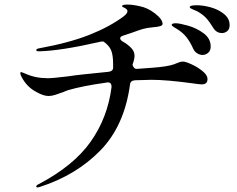

<svg xmlns="http://www.w3.org/2000/svg" viewBox="-20 -786 1040 842"><path d="M890 -440Q890 -427 883.5 -421.5Q877 -416 864 -416Q856 -416 821 -421Q711 -436 644 -436Q621 -436 571 -434Q551 -432 550 -414Q525 -233 419.5 -125.5Q314 -18 157 33Q148 36 144 36Q139 36 139 32Q139 26 149 22Q303 -59 377.5 -164.5Q452 -270 469 -403V-407Q469 -417 463.5 -421.5Q458 -426 448 -424Q341 -409 280 -391Q273 -389 267.5 -386.5Q262 -384 257 -382Q235 -374 220.5 -369.5Q206 -365 192 -365Q169 -365 132.5 -386.5Q96 -408 75 -448Q69 -459 69 -465Q69 -470 73 -470Q74 -470 84 -466Q113 -453 137.5 -448Q162 -443 189 -443Q211 -443 277 -451Q320 -458 455 -471Q465 -472 470.5 -476.5Q476 -481 476 -489V-506Q476 -544 467.5 -565Q459 -586 435 -603Q434 -604 429 -604Q422 -604 416 -602Q245 -563 151 -561Q139 -561 139 -566Q139 -572 151 -574Q283 -598 371.5 -633Q460 -668 522 -714Q539 -727 539 -737Q539 -745 527 -751Q515 -757 515 -758Q515 -766 538 -766Q561 -766 592 -759Q628 -752 660.5 -726.5Q693 -701 693 -681Q693 -675 683 -671.5Q673 -668 647 -666Q625 -664 607 -659Q589 -654 560 -643Q521 -630 521 -630Q507 -626 507 -618Q507 -611 518 -604Q535 -595 551 -580Q570 -563 570 -542Q570 -526 561 -502Q567 -482 582 -484L649 -489Q678 -491 704 -495Q730 -499 743 -504Q749 -506 760.5 -511Q772 -516 782 -516Q794 -516 821 -503.5Q848 -491 869 -473.5Q890 -456 890 -440ZM987 -676Q987 -658 976.5 -649.5Q966 -641 954 -641Q929 -641 915 -664Q898 -692 883.5 -707.5Q869 -723 844 -737Q837 -740 829.5 -743Q822 -746 817 -749Q812 -752 812 -755Q812 -763 843 -763Q870 -763 903.5 -754Q937 -745 962 -725Q987 -705 987 -676ZM904 -582Q904 -564 893 -554.5Q882 -545 868 -545Q857 -545 845 -552Q833 -559 827 -573Q814 -602 798 -622.5Q782 -643 756 -659Q751 -662 742 -667.5Q733 -673 733 -677Q733 -684 751 -684Q767 -684 804.5 -673.5Q842 -663 873 -640Q904 -617 904 -582Z"/></svg>

Font: Shippori Mincho B1 Medium
Style: Regular
Weight: 500
Designer: FONTDASU
Foundry: FONTDASU / Google Inc. / but / Adobe
Version: Version 3.110; ttfautohint (v1.8.3)